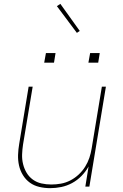

<svg xmlns="http://www.w3.org/2000/svg" viewBox="-20 -971 640 999"><path d="M241 8Q212 8 184.5 1.5Q157 -5 135.5 -20.5Q114 -36 99.5 -59.5Q85 -83 79 -110Q73 -137 74 -165.5Q75 -194 80 -223L129 -520H150L100 -220Q96 -194 95 -168Q94 -142 100 -117.5Q106 -93 118.5 -72Q131 -51 151 -36.5Q171 -22 196 -16.5Q221 -11 247 -11Q272 -11 297 -15.5Q322 -20 345.5 -32Q369 -44 389 -62.5Q409 -81 423 -103.5Q437 -126 445 -150Q453 -174 457 -199L510 -520H531L445 0H424L441 -105Q426 -78 404 -55.5Q382 -33 355 -18.5Q328 -4 299 2Q270 8 241 8ZM440 -645 449 -695H499L491 -645ZM210 -645 219 -695H269L261 -645ZM380 -800 276 -939 294 -951 395 -810Z"/></svg>

Font: Iosevka SS04 Thin Extended
Style: Italic
Weight: 100
Width: 7
Italic angle: -9°
Monospace: yes
Designer: Belleve Invis
Foundry: Belleve Invis
Version: Version 19.0.0; ttfautohint (v1.8.4)